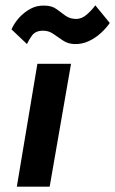

<svg xmlns="http://www.w3.org/2000/svg" viewBox="-20 -699 431 719"><path d="M120 -460 43 0H166L246 -460ZM23 -589 81 -534Q87 -548 99.5 -565.5Q112 -583 138 -584Q161 -585 179 -572.5Q197 -560 215.5 -547.5Q234 -535 258 -534Q287 -533 312.5 -545Q338 -557 358.5 -576Q379 -595 391 -613L337 -679Q322 -659 304.5 -644Q287 -629 267 -628Q242 -628 225.5 -640Q209 -652 191.5 -665Q174 -678 146 -678Q118 -679 94 -666Q70 -653 51.5 -632.5Q33 -612 23 -589Z"/></svg>

Font: Jost SemiBold
Style: Italic
Weight: 600
Italic angle: -5°
Version: Version 3.710